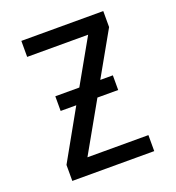

<svg xmlns="http://www.w3.org/2000/svg" viewBox="-133 -841 866 947"><g transform="rotate(-20 300.0 -367.5)"><path d="M85 0V-84L231 -344H149V-421H275L405 -651H85V-735H515V-651L385 -421H451V-344H342L195 -84H515V0Z"/></g></svg>

Font: Iosevka SS04 Medium Extended
Style: Regular
Weight: 500
Width: 7
Monospace: yes
Designer: Belleve Invis
Foundry: Belleve Invis
Version: Version 19.0.0; ttfautohint (v1.8.4)